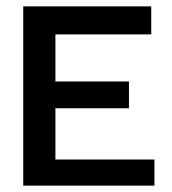

<svg xmlns="http://www.w3.org/2000/svg" viewBox="-20 -583 541 603"><path d="M53 0V-563H455V-475H154V-327H385V-243H154V-82H465V0Z"/></svg>

Font: Darker Grotesque Light
Style: Bold
Weight: 700
Version: Version 1.000;gftools[0.9.28]